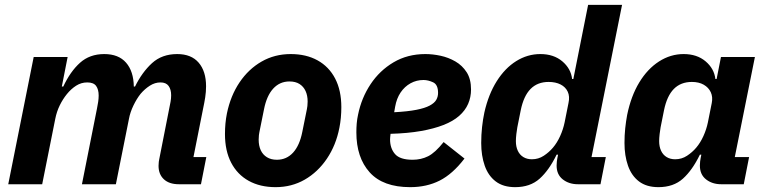

<svg xmlns="http://www.w3.org/2000/svg" viewBox="-20 -760 3156 792"><path d="M154 0H14L119 -525H259L235 -403H241Q270 -465 310 -501Q350 -537 410 -537Q469 -537 500 -501.5Q531 -466 532 -403H537Q566 -462 607 -499.5Q648 -537 711 -537Q769 -537 799.5 -501.5Q830 -466 830 -404Q830 -381 826.5 -358.5Q823 -336 818 -313L778 -112H831L809 0H718Q678 0 656 -20.5Q634 -41 634 -76Q634 -85 635 -92.5Q636 -100 637 -104L678 -312Q681 -326 683.5 -340Q686 -354 686 -367Q686 -391 675.5 -405.5Q665 -420 642 -420Q619 -420 598 -406.5Q577 -393 560 -373Q544 -353 530.5 -325Q517 -297 512 -270L458 0H318L380 -312Q383 -326 385 -340Q387 -354 387 -366Q387 -391 376.5 -405.5Q366 -420 340 -420Q315 -420 294 -406.5Q273 -393 256 -372Q239 -351 226.5 -325.5Q214 -300 208 -270Z M1117 12Q1053 12 1006 -14Q959 -40 933.5 -89Q908 -138 908 -207Q908 -230 910 -251Q912 -272 916 -292Q931 -365 968 -420Q1005 -475 1059 -506Q1113 -537 1179 -537Q1243 -537 1290 -511Q1337 -485 1362.5 -436Q1388 -387 1388 -318Q1388 -296 1386 -274.5Q1384 -253 1380 -233Q1366 -161 1328.5 -105.5Q1291 -50 1237 -19Q1183 12 1117 12ZM1122 -101Q1162 -101 1189 -130.5Q1216 -160 1227 -216L1246 -310Q1247 -315 1248 -323Q1249 -331 1249 -341Q1249 -366 1240.5 -384.5Q1232 -403 1215.5 -413.5Q1199 -424 1174 -424Q1134 -424 1107 -394.5Q1080 -365 1069 -309L1050 -215Q1049 -211 1048 -202.5Q1047 -194 1047 -184Q1047 -159 1055.5 -140.5Q1064 -122 1081 -111.5Q1098 -101 1122 -101Z M1672 12Q1560 12 1505 -49Q1450 -110 1450 -214Q1450 -233 1451.5 -251Q1453 -269 1457 -287Q1471 -356 1508.5 -412.5Q1546 -469 1603.5 -503Q1661 -537 1735 -537Q1765 -537 1797.5 -530Q1830 -523 1858.5 -506.5Q1887 -490 1905 -462Q1923 -434 1923 -391Q1923 -359 1911 -331.5Q1899 -304 1874 -282Q1849 -260 1809.5 -244.5Q1770 -229 1716 -219.5Q1662 -210 1591 -208Q1590 -199 1589.5 -194Q1589 -189 1589 -185Q1589 -148 1609.5 -124.5Q1630 -101 1682 -101Q1717 -101 1746 -115.5Q1775 -130 1810 -174L1896 -106Q1847 -42 1793.5 -15Q1740 12 1672 12ZM1727 -430Q1698 -430 1673.5 -416.5Q1649 -403 1632.5 -378.5Q1616 -354 1610 -320L1606 -297Q1662 -300 1697.5 -307Q1733 -314 1752.5 -324.5Q1772 -335 1779.5 -348Q1787 -361 1787 -377Q1787 -411 1766.5 -420.5Q1746 -430 1727 -430Z M2457 0H2364Q2327 0 2301.5 -20Q2276 -40 2276 -77Q2276 -85 2277 -94Q2278 -103 2279 -107L2282 -122H2276Q2245 -58 2206 -23Q2167 12 2105 12Q2056 12 2025 -11.5Q1994 -35 1979.5 -76.5Q1965 -118 1965 -170Q1965 -204 1968.5 -236Q1972 -268 1978 -296Q1995 -371 2029 -425Q2063 -479 2109.5 -508Q2156 -537 2209 -537Q2264 -537 2299.5 -507Q2335 -477 2340 -434H2345L2406 -740H2546L2420 -112H2479ZM2174 -103Q2201 -103 2223 -117.5Q2245 -132 2261 -151Q2278 -171 2290.5 -198.5Q2303 -226 2309 -255L2325 -335Q2331 -362 2322 -381.5Q2313 -401 2292.5 -411.5Q2272 -422 2243 -422Q2197 -422 2168.5 -393Q2140 -364 2128 -305L2114 -235Q2112 -225 2110 -207.5Q2108 -190 2108 -178Q2108 -155 2116 -138Q2124 -121 2139 -112Q2154 -103 2174 -103Z M3048 0H2955Q2918 0 2892.5 -20Q2867 -40 2867 -77Q2867 -85 2868 -94Q2869 -103 2870 -107L2873 -122H2867Q2836 -58 2797 -23Q2758 12 2696 12Q2647 12 2616 -11.5Q2585 -35 2570.5 -76.5Q2556 -118 2556 -170Q2556 -202 2559 -230.5Q2562 -259 2567 -286Q2583 -364 2617 -420Q2651 -476 2698.5 -506.5Q2746 -537 2800 -537Q2855 -537 2890.5 -507Q2926 -477 2931 -434H2936L2954 -525H3094L3011 -112H3070ZM2765 -103Q2792 -103 2814 -117.5Q2836 -132 2852 -151Q2869 -171 2881.5 -198.5Q2894 -226 2900 -255L2916 -335Q2921 -360 2912 -379.5Q2903 -399 2883 -410.5Q2863 -422 2834 -422Q2788 -422 2759.5 -393Q2731 -364 2719 -305L2705 -235Q2703 -225 2701 -207.5Q2699 -190 2699 -178Q2699 -155 2707 -138Q2715 -121 2730 -112Q2745 -103 2765 -103Z"/></svg>

Font: IBM Plex Sans Var
Style: Italic
Weight: 400
Italic angle: -11.31°
Designer: Mike Abbink, Paul van der Laan, Pieter van Rosmalen
Foundry: Bold Monday
Version: Version 1.001